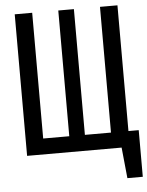

<svg xmlns="http://www.w3.org/2000/svg" viewBox="-57 -735 714 931"><g transform="rotate(-5 300.0 -269.5)"><path d="M338 -689V-77H465V-689H550V-77H600V150H525L510 0H50V-689H135V-77H262V-689Z"/></g></svg>

Font: Wlorlttqgufhjawjgtejqphaquk
Style: Regular
Weight: 400
Monospace: yes
Designer: Carrois Corporate & Edenspiekermann
Foundry: Carrois Corporate GbR & Edenspiekermann AG
Version: Version 2.001